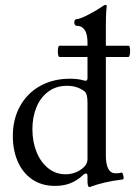

<svg xmlns="http://www.w3.org/2000/svg" viewBox="-20 -745 549 781"><path d="M503.4 -559.1Q506.3 -559.1 507.8 -552.7Q509.3 -546.4 509.3 -537.1Q509.3 -527.8 507.3 -520.5Q505.4 -513.2 502.4 -513.2H410.6V-112.8Q410.6 -40 450.7 -40Q465.8 -40 475.1 -43Q477.5 -43.5 480.2 -36.1Q482.9 -28.8 482.9 -22.5Q482.9 -15.6 479.5 -15.1Q439.9 -10.3 407.7 -2.9Q375.5 4.4 344.2 16.1Q335.9 16.1 335.9 -7.8V-27.8Q335.9 -39.1 330.6 -39.1Q323.7 -39.1 316.9 -32.2Q293.5 -10.3 265.9 0.5Q238.3 11.2 204.1 11.2Q148.9 11.2 110.1 -15.9Q71.3 -43 51.8 -88.9Q32.2 -134.8 32.2 -191.4Q32.2 -260.7 61.8 -313.7Q91.3 -366.7 144 -395.8Q196.8 -424.8 264.2 -424.8Q297.9 -424.8 319.8 -418Q324.7 -416.5 328.1 -416.5Q332 -416.5 334 -419.2Q335.9 -421.9 335.9 -428.2V-513.2H221.7Q218.8 -513.2 217 -520Q215.3 -526.9 215.3 -536.1Q215.3 -545.9 217 -552.5Q218.8 -559.1 221.7 -559.1H335.9V-571.8Q335.9 -640.1 291 -640.1Q287.1 -640.1 284.7 -644.3Q282.2 -648.4 282.2 -653.8Q282.2 -659.2 284.4 -663.1Q286.6 -667 291 -667Q303.7 -667 338.4 -684.8Q373 -702.6 388.7 -713.9Q404.3 -725.1 409.2 -725.1Q414.1 -725.1 414.1 -719.7Q411.6 -695.8 411.1 -677.2Q410.6 -658.7 410.6 -640.6V-559.1ZM335.9 -326.2Q335.9 -345.2 333.3 -356.2Q330.6 -367.2 325.2 -372.1Q295.9 -396 252.9 -396Q208.5 -396 176.8 -372.6Q145 -349.1 128.4 -309.1Q111.8 -269 111.8 -219.7Q111.8 -168.5 128.7 -126.7Q145.5 -85 176.3 -60.5Q207 -36.1 246.1 -36.1Q282.2 -36.1 310.5 -56.2Q335.9 -74.2 335.9 -97.2Z"/></svg>

Font: JuniusX
Style: Regular
Weight: 400
Designer: Peter S. Baker
Foundry: Briery Creek Software
Version: Version 1.004